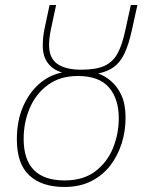

<svg xmlns="http://www.w3.org/2000/svg" viewBox="-20 -734 590 763"><path d="M236 9Q146 9 96.5 -37Q47 -83 47 -180Q47 -253 71 -309Q95 -365 135.5 -400.5Q176 -436 227 -446Q191 -456 170.5 -483Q150 -510 150 -552Q150 -568 151.5 -584.5Q153 -601 157 -620L177 -714H203L183 -621Q179 -602 177 -585.5Q175 -569 175 -555Q175 -503 208 -480Q241 -457 303 -457Q361 -457 394.5 -472Q428 -487 447 -521.5Q466 -556 478 -614L500 -714H526L504 -614Q491 -555 474 -520Q457 -485 431.5 -467Q406 -449 370 -442Q396 -433 421 -412Q446 -391 462.5 -355.5Q479 -320 479 -266Q479 -213 463.5 -164Q448 -115 418 -76Q388 -37 342.5 -14Q297 9 236 9ZM237 -17Q311 -17 358.5 -53Q406 -89 429 -145.5Q452 -202 452 -265Q452 -341 413 -386.5Q374 -432 289 -432Q219 -432 171 -397Q123 -362 98.5 -305Q74 -248 74 -182Q74 -17 237 -17Z"/></svg>

Font: Noto Sans SemiCondensed Thin
Style: Italic
Weight: 100
Width: 4
Italic angle: -12°
Designer: Monotype Design Team
Foundry: Monotype Imaging Inc.
Version: Version 2.013; ttfautohint (v1.8.4.7-5d5b)